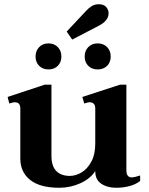

<svg xmlns="http://www.w3.org/2000/svg" viewBox="-20 -877 703 907"><path d="M321 -690 295 -728 389 -828Q398 -838 412.5 -847.5Q427 -857 447 -857Q470 -857 481.5 -844Q493 -831 493 -814Q493 -779 446 -755ZM148 -610Q148 -637 165 -654.5Q182 -672 209 -672Q236 -672 253 -654.5Q270 -637 270 -610Q270 -583 253 -566Q236 -549 209 -549Q182 -549 165 -566Q148 -583 148 -610ZM503 -610Q503 -583 486 -566Q469 -549 441 -549Q414 -549 397 -566Q380 -583 380 -610Q380 -637 397 -654.5Q414 -672 441 -672Q469 -672 486 -654.5Q503 -637 503 -610ZM642 -48V-22Q622 -6 592 2Q562 10 528 10Q487 10 458.5 -9Q430 -28 430 -68V-69Q407 -33 360 -11.5Q313 10 260 10Q169 10 122.5 -27Q76 -64 76 -128V-365Q76 -394 49 -394Q42 -394 24 -388L16 -419L191 -477H223V-141Q223 -93 245.5 -69.5Q268 -46 310 -46Q337 -46 364.5 -62Q392 -78 411 -112.5Q430 -147 430 -199V-365Q430 -394 402 -394Q396 -394 378 -388L369 -419L547 -477H577V-73Q577 -39 602 -39Q615 -39 642 -48Z"/></svg>

Font: Taviraj DemiBold
Style: Regular
Weight: 600
Designer: Katatrad Team
Foundry: CadsonDemak
Version: Version 1.030